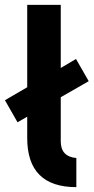

<svg xmlns="http://www.w3.org/2000/svg" viewBox="-26 -760 385 790"><path d="M-5.7 -347.6 86 -401V-740H224V-480.3L286.7 -517.4L339 -426L224 -360V-178.1Q224 -115.6 288.1 -109.8V10Q86 10 86 -192V-279.9L46.1 -256.9Z"/></svg>

Font: Oxanium ExtraLight
Style: Regular
Weight: 200
Designer: Severin Meyer
Version: Version 2.000